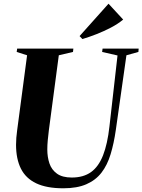

<svg xmlns="http://www.w3.org/2000/svg" viewBox="-20 -1005 768 1035"><path d="M661.5 -707 604.5 -305.5Q594 -232 576.2 -173.5Q558.5 -115 527 -74.2Q495.5 -33.5 445.5 -11.8Q395.5 10 321.5 10Q231.5 10 175.2 -16.8Q119 -43.5 92.8 -95.8Q66.5 -148 66.5 -224.5Q66.5 -243 68 -262.5Q69.5 -282 72.5 -303L126 -707L70 -725L72.5 -743H375.5L373.5 -725L297 -707L243.5 -304Q240 -276 237.5 -249.5Q235 -223 235 -199Q235 -158.5 246.5 -124.2Q258 -90 287 -69Q316 -48 367 -48Q429.5 -48 470.5 -77.2Q511.5 -106.5 535.5 -167.8Q559.5 -229 570 -323.5L613.5 -706L530.5 -725L533 -743H727.5L726 -725ZM424 -794.5 409 -810.5 565 -985 644 -899.5Q615 -875.5 577.5 -856Q540 -836.5 500.5 -821Q461 -805.5 424 -794.5Z"/></svg>

Font: Merriweather 144pt ExtraBold
Style: Italic
Weight: 800
Italic angle: -7.8°
Version: Version 2.101